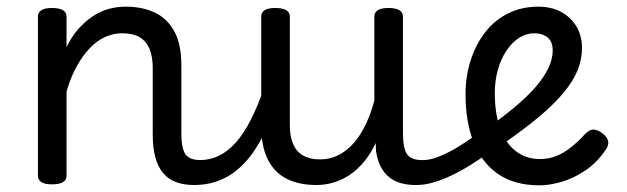

<svg xmlns="http://www.w3.org/2000/svg" viewBox="-20 -539 1883 577"><path d="M563 17Q533 17 509.5 8.5Q486 0 470.5 -18.5Q455 -37 447 -65.5Q439 -94 439 -135V-334Q439 -368 429.5 -391.5Q420 -415 400 -427Q380 -439 346 -439Q322 -439 297.5 -428.5Q273 -418 251.5 -396Q230 -374 211.5 -341.5Q193 -309 180 -264V-11Q180 2 169 8.5Q158 15 136 15Q115 15 104.5 8.5Q94 2 94 -11V-489Q94 -502 104.5 -508.5Q115 -515 136 -515Q158 -515 169 -508.5Q180 -502 180 -489V-397Q195 -429 215 -451.5Q235 -474 258 -489.5Q281 -505 306 -512Q331 -519 358 -519Q407 -519 444.5 -501.5Q482 -484 503.5 -445.5Q525 -407 525 -343V-138Q525 -94 537 -76Q549 -58 582 -58Q596 -58 603 -46.5Q610 -35 608.5 -20.5Q607 -6 596 5.5Q585 17 563 17Z M563 17Q549 17 542.5 5.5Q536 -6 537.5 -20.5Q539 -35 550 -46.5Q561 -58 582 -58Q611 -58 638 -71Q665 -84 689 -111Q713 -138 734 -179.5Q755 -221 774 -276Q779 -291 791 -290.5Q803 -290 812.5 -280.5Q822 -271 819 -259Q799 -189 773.5 -137Q748 -85 716.5 -51Q685 -17 647 0Q609 17 563 17Z M931 17Q878 17 841 -2Q804 -21 784.5 -60.5Q765 -100 765 -161V-489Q765 -502 775.5 -508.5Q786 -515 807 -515Q829 -515 840 -508.5Q851 -502 851 -489V-163Q851 -129 861 -106Q871 -83 891 -71.5Q911 -60 942 -60Q972 -60 997.5 -73Q1023 -86 1043.5 -109.5Q1064 -133 1079.5 -166Q1095 -199 1105 -237V-489Q1105 -502 1115.5 -508.5Q1126 -515 1148 -515Q1169 -515 1180 -508.5Q1191 -502 1191 -489V-138Q1191 -94 1203 -76Q1215 -58 1248 -58Q1262 -58 1269 -46.5Q1276 -35 1274.5 -20.5Q1273 -6 1262 5.5Q1251 17 1229 17Q1205 17 1185 11.5Q1165 6 1149.5 -6.5Q1134 -19 1124 -38.5Q1114 -58 1110 -85L1109 -109Q1094 -77 1074.5 -53.5Q1055 -30 1032.5 -14.5Q1010 1 984 9Q958 17 931 17Z M1234 17Q1220 17 1213.5 5.5Q1207 -6 1208.5 -20.5Q1210 -35 1221 -46.5Q1232 -58 1253 -58Q1273 -58 1300.5 -69Q1328 -80 1360.5 -100Q1393 -120 1428 -147Q1441 -158 1452.5 -154.5Q1464 -151 1470.5 -140Q1477 -129 1476.5 -115.5Q1476 -102 1464 -92Q1420 -58 1378 -33.5Q1336 -9 1299 4Q1262 17 1234 17Z M1602 18Q1525 18 1475.5 -17Q1426 -52 1402.5 -113.5Q1379 -175 1379 -255Q1379 -310 1394.5 -358Q1410 -406 1438.5 -442.5Q1467 -479 1507.5 -499Q1548 -519 1598 -519Q1636 -519 1665.5 -503.5Q1695 -488 1712 -460Q1729 -432 1729 -395Q1729 -361 1716 -328.5Q1703 -296 1675 -262Q1647 -228 1604 -191.5Q1561 -155 1502 -114L1433 -146Q1486 -183 1525 -215.5Q1564 -248 1589.5 -277.5Q1615 -307 1628 -334.5Q1641 -362 1641 -387Q1641 -414 1625.5 -426.5Q1610 -439 1586 -439Q1561 -439 1539.5 -425Q1518 -411 1501.5 -386Q1485 -361 1476 -328.5Q1467 -296 1467 -260Q1467 -194 1484.5 -149.5Q1502 -105 1532.5 -83Q1563 -61 1602 -61Q1629 -61 1651.5 -70Q1674 -79 1695.5 -96Q1717 -113 1737 -135Q1751 -150 1764 -149.5Q1777 -149 1791 -138Q1805 -127 1807.5 -115Q1810 -103 1801 -90Q1775 -51 1739.5 -27Q1704 -3 1667.5 7.5Q1631 18 1602 18Z"/></svg>

Font: Playwrite NG Modern
Style: Regular
Weight: 400
Designer: Veronika Burian, José Scaglione
Foundry: TypeTogether
Version: Version 1.002